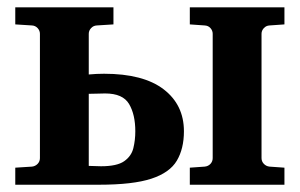

<svg xmlns="http://www.w3.org/2000/svg" viewBox="-20 -508 824 528"><path d="M22 0V-46.9L67.9 -49.8Q77.1 -50.8 83.5 -57.4Q89.8 -64 89.8 -73.2V-415Q89.8 -423.8 83.5 -430.7Q77.1 -437.5 67.9 -438L22 -440.9V-487.8H292V-440.9L246.1 -438Q236.8 -437.5 230.5 -430.7Q224.1 -423.8 224.1 -415V-303.2Q232.9 -304.2 245.4 -304.7Q257.8 -305.2 266.1 -305.2Q374 -305.2 429.9 -262.5Q485.8 -219.7 485.8 -147Q485.8 -99.1 466.3 -66.2Q446.8 -33.2 396.2 -16.6Q345.7 0 252 0Q231.4 0 219.2 0Q207 0 195.1 0Q183.1 0 164.1 0Q145 0 111.6 0Q78.1 0 22 0ZM257.8 -50.8Q301.8 -50.8 321.5 -64.7Q341.3 -78.6 346.7 -100.6Q352.1 -122.6 352.1 -147Q352.1 -192.9 335 -221.9Q317.9 -251 269 -251Q264.2 -251 247.8 -250.5Q231.4 -250 224.1 -250V-51.8Q228 -51.8 240.5 -51.3Q252.9 -50.8 257.8 -50.8ZM502 0V-46.9L543 -49.8Q552.7 -50.8 558.8 -57.4Q564.9 -64 564.9 -73.2V-415Q564.9 -423.8 558.8 -430.7Q552.7 -437.5 543 -438L502 -440.9V-487.8H762.2V-440.9L721.2 -438Q711.9 -437.5 705.6 -430.7Q699.2 -423.8 699.2 -415V-73.2Q699.2 -64 705.6 -57.4Q711.9 -50.8 721.2 -49.8L762.2 -46.9V0Z"/></svg>

Font: Charis
Style: Bold
Weight: 700
Designer: Walt Agee, Miriam Martin, Annie Olsen, Victor Gaultney, Lorna Priest, Alan Ward, Bob Hallissy, Martin Hosken, Sharon Cor
Foundry: SIL Global
Version: Version 7.000